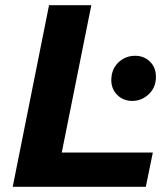

<svg xmlns="http://www.w3.org/2000/svg" viewBox="-20 -720 644 740"><path d="M29 0 169 -700H332L218 -132H569L542 0ZM490 -331Q455 -331 432 -354Q409 -377 409 -411Q409 -453 436 -479Q463 -505 501 -505Q535 -505 558 -482.5Q581 -460 581 -424Q581 -383 553.5 -357Q526 -331 490 -331Z"/></svg>

Font: Montserrat Thin
Style: Bold Italic
Weight: 700
Italic angle: -11.3°
Version: Version 9.000